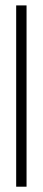

<svg xmlns="http://www.w3.org/2000/svg" viewBox="-20 -704 161 724"><path d="M41 0V-683.6H80.1V0Z"/></svg>

Font: Post No Bills Colombo Light
Style: Regular
Weight: 300
Designer: Kosala Senevirathne, Siva Puranthara, Lasantha Premarathna, Tharique Azeez
Foundry: Mooniak
Version: Version 1.220 ; ttfautohint (v1.6)